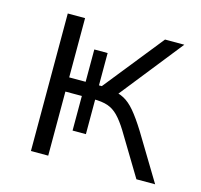

<svg xmlns="http://www.w3.org/2000/svg" viewBox="-78 -569 683 654"><g transform="rotate(15 263.0 -242.5)"><path d="M84 0V-485H145V-276H203V-390H250V-276H260L427 -485H495L311 -253L291 -272Q320 -269 340 -258.5Q360 -248 379.5 -225Q399 -202 424 -162L522 0H456L366 -149Q348 -178 331.5 -195Q315 -212 295 -219Q275 -226 242 -226H231L250 -236V-104H203V-226H145V0Z"/></g></svg>

Font: Nunito Sans 12pt Light
Style: Regular
Weight: 300
Designer: Vernon Adams
Foundry: Vernon Adams
Version: Version 3.101;gftools[0.9.27]